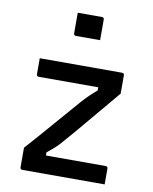

<svg xmlns="http://www.w3.org/2000/svg" viewBox="-86 -839 722 904"><g transform="rotate(10 275.0 -387.0)"><path d="M73 -532H466Q477 -532 477 -521V-434Q410 -355 351 -284Q292 -213 239 -153Q223 -136 209 -124Q195 -112 181 -101V-86H466Q477 -86 477 -75V0H84Q73 0 73 -11V-104Q138 -177 193.5 -241.5Q249 -306 299 -363Q316 -382 332.5 -398Q349 -414 368 -430V-445H84Q73 -445 73 -456ZM212 -774H327Q338 -774 338 -763V-665H223Q212 -665 212 -676Z"/></g></svg>

Font: Recursive Sn Lnr St
Style: Regular
Weight: 400
Version: Version 1.079;hotconv 1.0.112;makeotfexe 2.5.65598; ttfautoh